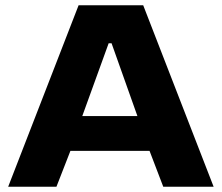

<svg xmlns="http://www.w3.org/2000/svg" viewBox="-20 -708 840 728"><path d="M11 0 278 -688H523L790 0H599L547 -136H247L194 0ZM292 -268H501L403 -544H392Z"/></svg>

Font: Saira Expanded
Style: Bold
Weight: 700
Width: 7
Designer: Hector Gatti with collaboration of the Omnibus-Type team
Foundry: Omnibus-Type
Version: Version 1.100; ttfautohint (v1.8.3)